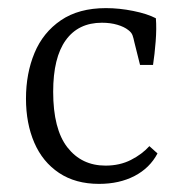

<svg xmlns="http://www.w3.org/2000/svg" viewBox="-20 -443 449 473"><path d="M44 -200Q44 -262 65 -312.5Q86 -363 130 -393Q174 -423 241 -423Q274 -423 308.5 -416Q343 -409 364 -398Q366 -373 363.5 -341Q361 -309 357 -283H325L311 -339Q309 -349 306.5 -356Q304 -363 296 -369Q286 -377 269 -382Q252 -387 231 -387Q173 -387 142 -344Q111 -301 111 -217Q111 -125 146 -80Q181 -35 240 -35Q275 -35 302.5 -49Q330 -63 348 -83L368 -65Q349 -29 311.5 -9.5Q274 10 224 10Q166 10 125.5 -17Q85 -44 64.5 -91.5Q44 -139 44 -200Z"/></svg>

Font: Rasa Light
Style: Regular
Weight: 300
Designer: Anna Giedrys (Yrsa+Rasa design), David Brezina (Yrsa art-direction, Rasa art-direction, design)
Foundry: Rosetta Type Foundry
Version: Version 2.004